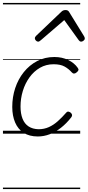

<svg xmlns="http://www.w3.org/2000/svg" viewBox="-20 -905 594 1300"><path d="M236 19Q179 19 140.5 -5.5Q102 -30 82.5 -75.5Q63 -121 63 -181Q63 -248 83 -308.5Q103 -369 141 -416.5Q179 -464 231.5 -491.5Q284 -519 348 -519Q401 -519 442.5 -498.5Q484 -478 506 -446Q513 -437 511 -430Q509 -423 499 -415Q490 -407 481.5 -407Q473 -407 466 -415Q445 -439 417 -454.5Q389 -470 343 -470Q292 -470 250.5 -446Q209 -422 179.5 -381Q150 -340 134.5 -289Q119 -238 119 -184Q119 -136 132.5 -101.5Q146 -67 173.5 -49Q201 -31 241 -30Q279 -30 311 -44.5Q343 -59 371.5 -84.5Q400 -110 428 -142Q436 -151 444.5 -149Q453 -147 460 -141Q467 -134 468 -126.5Q469 -119 462 -110Q430 -69 393 -40Q356 -11 316.5 4Q277 19 236 19ZM238 -623Q230 -623 223 -630.5Q216 -638 216 -645Q216 -650 218 -654Q220 -658 224 -662L395 -825Q402 -832 409 -834.5Q416 -837 424 -837Q432 -837 438 -834Q444 -831 448 -824L549 -660Q552 -655 553 -651.5Q554 -648 554 -644Q554 -636 545.5 -629.5Q537 -623 530 -623Q524 -623 520 -626Q516 -629 513 -633L415 -769L258 -634Q252 -629 247.5 -626Q243 -623 238 -623ZM0 365H523V375H0ZM0 -20H523V0H0ZM0 -505H523V-500H0ZM0 -885H523V-875H0Z"/></svg>

Font: Playwrite IS Guides
Style: Regular
Weight: 400
Designer: Veronika Burian, José Scaglione
Foundry: TypeTogether
Version: Version 1.003